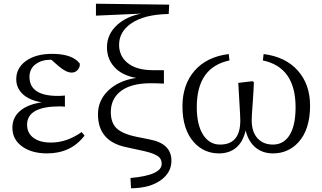

<svg xmlns="http://www.w3.org/2000/svg" viewBox="-20 -802 1714 1021"><path d="M230.5 13.7Q149.4 13.7 98.6 -22.5Q45.9 -59.6 45.9 -123Q45.9 -176.8 86.4 -211.9Q127 -247.1 202.1 -257.8Q134.8 -268.6 98.6 -303.7Q66.4 -335.9 66.4 -380.9Q66.4 -439.5 116.2 -476.6Q168.9 -515.6 256.8 -515.6Q365.2 -515.6 404.3 -463.9Q406.2 -445.3 393.6 -430.7Q380.9 -416 361.3 -416Q332 -416 293 -449.2L252.9 -484.4H251Q201.2 -484.4 169.9 -460.9Q136.7 -436.5 136.7 -393.6Q136.7 -292 288.1 -292Q303.7 -292 325.2 -293.9V-234.4Q322.3 -234.4 318.4 -235.4Q302.7 -236.3 297.9 -236.3Q124 -236.3 124 -138.7Q124 -94.7 157.7 -69.3Q191.4 -43.9 251 -43.9Q335 -43.9 414.1 -99.6L429.7 -81.1Q357.4 13.7 230.5 13.7Z M676.8 199.2 673.8 144.5Q839.8 129.9 839.8 69.3Q839.8 44.9 823.2 31.2Q802.7 14.6 749 2L650.4 -19.5Q501 -50.8 501 -194.3Q501 -268.6 556.6 -321.3Q612.3 -374 704.1 -387.7Q626 -401.4 585.9 -448.2Q548.8 -490.2 548.8 -550.8Q548.8 -620.1 603.5 -669.9Q653.3 -714.8 731.4 -729.5L490.2 -718.8V-782.2L879.9 -777.3L877 -727.5Q747.1 -725.6 676.8 -676.8Q613.3 -632.8 613.3 -563.5Q613.3 -506.8 654.3 -470.7Q702.1 -428.7 793.9 -428.7H851.6V-357.4Q810.5 -359.4 782.2 -359.4Q669.9 -359.4 615.2 -311.5Q569.3 -271.5 569.3 -206.1Q569.3 -152.3 596.7 -123Q627.9 -90.8 703.1 -75.2L775.4 -60.5Q891.6 -39.1 891.6 52.7Q891.6 113.3 838.9 153.3Q780.3 198.2 676.8 199.2Z M1144.5 13.7Q1064.5 13.7 1010.7 -45.9Q950.2 -114.3 950.2 -236.3Q950.2 -351.6 1014.6 -425.8Q1079.1 -500 1196.3 -514.6L1200.2 -480.5Q1026.4 -444.3 1026.4 -232.4Q1026.4 -133.8 1063.5 -80.1Q1096.7 -33.2 1150.4 -33.2Q1257.8 -33.2 1257.8 -161.1Q1257.8 -182.6 1253.9 -243.2Q1249 -316.4 1247.1 -361.3L1322.3 -370.1L1330.1 -365.2Q1329.1 -325.2 1323.2 -246.1Q1318.4 -182.6 1318.4 -163.1Q1318.4 -99.6 1350.6 -65.4Q1380.9 -33.2 1431.6 -33.2Q1484.4 -33.2 1515.6 -77.1Q1551.8 -127.9 1551.8 -231.4Q1551.8 -444.3 1377.9 -480.5L1381.8 -514.6Q1498 -500 1563.5 -426.8Q1628.9 -353.5 1628.9 -240.2Q1628.9 -114.3 1567.4 -45.9Q1512.7 13.7 1431.6 13.7Q1377.9 13.7 1339.8 -16.6Q1300.8 -48.8 1286.1 -108.4Q1272.5 -46.9 1234.4 -15.6Q1198.2 13.7 1144.5 13.7Z"/></svg>

Font: Bpmf Zihi Box R
Style: R
Weight: 400
Foundry: But Ko
Version: Version 1.320